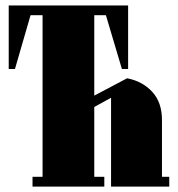

<svg xmlns="http://www.w3.org/2000/svg" viewBox="-20 -689 657 709"><path d="M453.1 -668.9V-434.1H430.2L371.1 -632.8H328.1V-335.9L449.2 -399.9Q505.9 -389.2 542 -350.1Q578.1 -311 578.1 -246.1V-36.1H605V0H390.1V-328.1L328.1 -293.9V-36.1H365.2V0H100.1V-36.1H137.2V-632.8H92.8L35.2 -434.1H12.2V-668.9Z"/></svg>

Font: Lletraferida
Style: Heavy
Weight: 900
Designer: Josep Patau Bellart
Foundry: Josep Patau Bellart
Version: Version 1.000